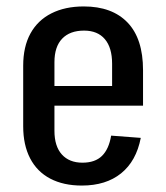

<svg xmlns="http://www.w3.org/2000/svg" viewBox="-20 -568 516 596"><path d="M234 8Q177 8 136 -13.5Q95 -35 73.5 -76.5Q52 -118 52 -176V-364Q52 -423 74.5 -464Q97 -505 139.5 -526.5Q182 -548 240 -548Q328 -548 376 -498Q424 -448 424 -350V-240H132V-301H345L328 -267V-370Q328 -420 305.5 -446.5Q283 -473 241 -473Q197 -473 173 -448Q149 -423 149 -375V-162Q149 -114 172 -88.5Q195 -63 236 -63Q275 -63 296.5 -84Q318 -105 325 -147L417 -140Q403 -68 356 -30Q309 8 234 8Z"/></svg>

Font: Pathway Extreme Condensed Medium
Style: Regular
Weight: 500
Width: 3
Version: Version 1.001;gftools[0.9.26]